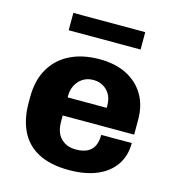

<svg xmlns="http://www.w3.org/2000/svg" viewBox="-106 -786 811 886"><g transform="rotate(15 300.0 -343.0)"><path d="M303 10Q214 10 156.2 -20.5Q98.5 -51 71 -107.8Q43.5 -164.5 43.5 -242V-269Q43.5 -349 76 -405.2Q108.5 -461.5 168 -491.2Q227.5 -521 309 -521Q384 -521 438.2 -493.5Q492.5 -466 522.2 -416.2Q552 -366.5 552 -297.5V-226H210.5V-198.5Q210.5 -144 237.8 -117Q265 -90 308.5 -90Q357.5 -90 381.5 -113.5Q405.5 -137 405.5 -185.5H551.5Q551.5 -124 521 -80Q490.5 -36 435 -13Q379.5 10 303 10ZM211 -312.5H397.5V-325.5Q397.5 -354 385.8 -375.2Q374 -396.5 353.2 -408.8Q332.5 -421 305.5 -421Q276.5 -421 255.5 -407.2Q234.5 -393.5 222.8 -370.8Q211 -348 211 -321ZM135.5 -613V-696H479V-613Z"/></g></svg>

Font: Chivo Mono Medium
Style: Regular
Weight: 500
Monospace: yes
Designer: Hector Gatti
Foundry: Omnibus-Type
Version: Version 1.008